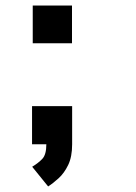

<svg xmlns="http://www.w3.org/2000/svg" viewBox="-20 -520 490 692"><path d="M98 -500H239.5V-364H98ZM95.5 0V-137.5H240V0Q240 45 225.8 74.5Q211.5 104 191.5 122.2Q171.5 140.5 153.5 152L96 81Q118.5 67.5 132.8 52.2Q147 37 147 0Z"/></svg>

Font: Trispace Condensed SemiBold
Style: Regular
Weight: 600
Width: 3
Designer: Tyler Finck
Foundry: Etcetera Type Company
Version: Version 1.210; ttfautohint (v1.8.3)